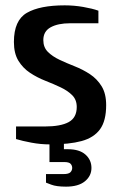

<svg xmlns="http://www.w3.org/2000/svg" viewBox="-20 -530 448 718"><path d="M167 10Q132 10 97.5 3.5Q63 -3 40 -10V-57H147Q207 -57 237 -73.5Q267 -90 267 -130Q267 -157 250 -174Q233 -191 206.5 -203.5Q180 -216 149.5 -228Q119 -240 92.5 -257.5Q66 -275 49 -302.5Q32 -330 32 -373Q32 -454 80.5 -482Q129 -510 222 -510Q257 -510 291.5 -504Q326 -498 348 -490V-443H242Q197 -443 169.5 -428Q142 -413 142 -380Q142 -353 159 -336Q176 -319 202.5 -306.5Q229 -294 259.5 -282Q290 -270 316.5 -252.5Q343 -235 360 -207.5Q377 -180 377 -137Q377 -78 354 -46.5Q331 -15 285 -2.5Q239 10 167 10ZM227 168Q191 168 171.5 160.5Q152 153 152 153V121H217Q237 121 243.5 114Q250 107 250 98Q250 89 244 82.5Q238 76 220 76H165V-15H219V28H234Q277 28 299.5 48Q322 68 322 98Q322 128 297.5 148Q273 168 227 168Z"/></svg>

Font: Cuprum SemiBold
Style: Regular
Weight: 600
Designer: Jovanny Lemonad
Foundry: Jovanny Lemonad
Version: Version 3.000